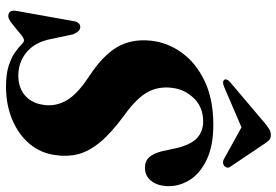

<svg xmlns="http://www.w3.org/2000/svg" viewBox="-168 -786 966 671"><g transform="rotate(90 315.5 -451.0)"><path d="M283 11.5Q239 11.5 210 2Q181 -7.5 163.5 -20Q146 -32.5 136.5 -42Q127 -51.5 121.5 -51.5Q114 -51.5 97.8 -37.8Q81.5 -24 64.2 -10.2Q47 3.5 37.5 3.5Q15.5 3.5 18 -21.5L53.5 -220Q56.5 -248 75.5 -248Q90 -248 100.5 -223L117.5 -142.5Q129 -88 163.8 -59.8Q198.5 -31.5 244.5 -31.5Q286 -31.5 312.8 -53.8Q339.5 -76 346 -114Q354.5 -157.5 333.2 -197Q312 -236.5 248.5 -278Q174 -327 145 -377Q116 -427 122.5 -493.5Q128.5 -553 164.8 -603Q201 -653 264.5 -683Q328 -713 416.5 -713Q491 -713 539.5 -689.5Q588 -666 610.5 -628.8Q633 -591.5 631 -550Q629 -516 612 -495Q595 -474 566 -474Q544 -474 530.8 -488Q517.5 -502 509 -533.5L498.5 -582.5Q487 -633 463.8 -655.2Q440.5 -677.5 405.5 -677.5Q356 -677.5 324.5 -645.8Q293 -614 287.5 -569Q281.5 -521 302.8 -482.8Q324 -444.5 383 -402Q444 -357.5 476.5 -318.5Q509 -279.5 519 -241.5Q529 -203.5 522.5 -161.5Q516 -110 483.5 -71.2Q451 -32.5 399.2 -10.5Q347.5 11.5 283 11.5ZM287 -752Q267.5 -743 260 -750.5Q257 -753.5 258.5 -759.5Q260 -765.5 268.5 -772.5L412 -894Q424 -903.5 432.8 -908.8Q441.5 -914 452.5 -914Q463.5 -914 469.2 -908.8Q475 -903.5 481.5 -894L563 -772.5Q568 -765.5 565.8 -759.5Q563.5 -753.5 559 -750.5Q547.5 -742.5 533 -752L425.5 -811.5Z"/></g></svg>

Font: Fraunces 72pt
Style: Bold Italic
Weight: 700
Italic angle: -16°
Version: Version 1.000;[b76b70a41]